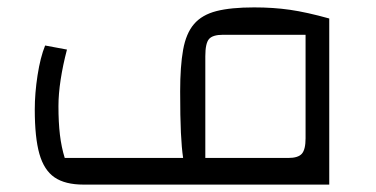

<svg xmlns="http://www.w3.org/2000/svg" viewBox="-20 -499 1016 519"><path d="M206 0Q156 0 127.5 -19.5Q99 -39 86.5 -83Q74 -127 74 -203Q74 -247 81.5 -295.5Q89 -344 102 -376L161 -365Q150 -323 144 -284Q138 -245 138 -212Q138 -168 142 -134.5Q146 -101 155 -72H475Q471 -99 469 -140.5Q467 -182 467 -252Q467 -320 475 -364.5Q483 -409 504.5 -434Q526 -459 565 -469Q604 -479 667 -479Q719 -479 764 -472.5Q809 -466 870 -449V0ZM535 -72H759Q786 -72 796 -83.5Q806 -95 806 -125V-405H583Q555 -405 545 -393.5Q535 -382 535 -347Z"/></svg>

Font: Changa Light
Style: Regular
Weight: 300
Designer: Eduardo Rodriguez Tunni
Foundry: Eduardo Rodriguez Tunni
Version: Version 3.002; ttfautohint (v1.8.2)